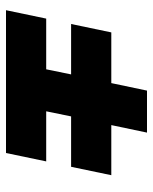

<svg xmlns="http://www.w3.org/2000/svg" viewBox="45 -610 510 640"><g transform="rotate(90 300.0 -290.0)"><path d="M14 -55 42 -189H211L228 -272H60L88 -406H257L282 -525H422L397 -406H564L536 -272H368L351 -189H518L490 -55Z"/></g></svg>

Font: Radio Canada
Style: Italic
Weight: 400
Italic angle: -12°
Designer: Charles Daoud, Etienne Aubert Bonn, Alexandre Saumier Demers, Jacques Le Bailly
Foundry: Radio-Canada
Version: Version 2.104;gftools[0.9.28.dev5+ged2979d]